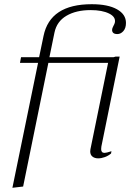

<svg xmlns="http://www.w3.org/2000/svg" viewBox="-20 -742 630 913"><path d="M161 -443H75L80 -470H166L187 -571Q218 -722 416 -722Q493 -722 536 -698Q579 -674 579 -633Q579 -608 566.5 -594Q554 -580 538 -580Q513 -580 513 -600Q513 -607 519 -618Q525 -629 526 -634Q532 -661 499 -677.5Q466 -694 411 -694Q342 -694 296 -667Q250 -640 239 -587L215 -470H520L530 -473H549L462 -45Q461 -40 461 -33Q461 -15 477 -15Q486 -15 510 -23L508 -12Q495 -1 478.5 5Q462 11 447 11Q430 11 419.5 2.5Q409 -6 409 -22Q409 -28 410 -32L494 -443H210L90 145L39 151Z"/></svg>

Font: Taviraj ExtraLight
Style: Italic
Weight: 275
Italic angle: -12°
Designer: Katatrad Team
Foundry: CadsonDemak
Version: Version 1.001